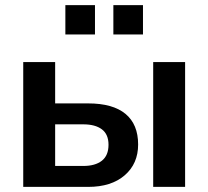

<svg xmlns="http://www.w3.org/2000/svg" viewBox="-20 -732 816 752"><path d="M71 0V-489H196V-327H325Q422 -327 471.5 -286Q521 -245 521 -166Q521 -91 468.5 -45.5Q416 0 325 0ZM580 0V-489H705V0ZM196 -82H306Q353 -82 379 -102.5Q405 -123 405 -165Q405 -206 379 -225.5Q353 -245 306 -245H196ZM424 -597V-712H540V-597ZM236 -597V-712H352V-597Z"/></svg>

Font: Nunito Sans
Style: Bold
Weight: 700
Designer: Vernon Adams
Foundry: Vernon Adams
Version: Version 3.101; ttfautohint (v1.8.4.7-5d5b);gftools[0.9.27]